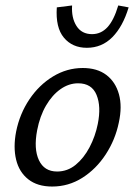

<svg xmlns="http://www.w3.org/2000/svg" viewBox="-20 -674 494 703"><path d="M171 9Q117 9 83.5 -17.5Q50 -44 39 -89.5Q28 -135 39 -192Q52 -257 87.5 -310Q123 -363 174 -394Q225 -425 283 -425Q336 -425 369.5 -399.5Q403 -374 415.5 -329Q428 -284 415 -225Q402 -162 367 -108.5Q332 -55 281.5 -23Q231 9 171 9ZM189 -46Q227 -46 257 -70.5Q287 -95 308 -135Q329 -175 338 -220Q351 -284 333.5 -326.5Q316 -369 266 -369Q232 -369 201.5 -347.5Q171 -326 148.5 -287.5Q126 -249 116 -197Q103 -129 122.5 -87.5Q142 -46 189 -46ZM298 -499Q245 -499 214 -536Q183 -573 188 -647L244 -654Q241 -609 260 -579Q279 -549 317 -549Q350 -549 373.5 -574.5Q397 -600 413 -654L451 -647Q430 -577 391.5 -538Q353 -499 298 -499Z"/></svg>

Font: Ysabeau Infant Medium
Style: Italic
Weight: 500
Italic angle: -12°
Designer: Christian Thalmann (Catharsis Fonts)
Version: Version 2.001;gftools[0.9.30]; featfreeze: ss01,ss02,lnum